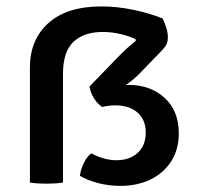

<svg xmlns="http://www.w3.org/2000/svg" viewBox="-20 -579 625 609"><path d="M361.4 10.6Q324.4 10.6 290.3 1.5Q256.2 -7.6 233.4 -21.4Q235.6 -40.7 245.7 -61.6Q255.7 -82.5 269.4 -92.6Q288.7 -82.3 308.8 -76.6Q328.9 -70.8 349.1 -70.8Q391.2 -70.8 416.8 -94.2Q442.3 -117.6 442.3 -158.7Q442.3 -198.4 416.6 -221.6Q391 -244.8 345.2 -244.8Q333.3 -244.8 323 -243.4Q312.6 -241.9 304.3 -239.6Q288.3 -250.3 277.7 -267.8Q267.1 -285.3 263.8 -304.6L360 -403.8Q372 -416 381.2 -424.4Q390.4 -432.7 411 -449.8L410.2 -454.7Q390.7 -464.1 362.6 -470.9Q334.6 -477.6 305.9 -477.6Q246 -477.6 212.9 -446.2Q179.8 -414.8 179.8 -344.8V0Q166.3 2.2 151.4 2.9Q136.5 3.6 126.8 3.6Q117.6 3.6 102.7 2.9Q87.8 2.2 74.9 0V-364.8Q74.9 -453.3 133.7 -506Q192.4 -558.6 302 -558.6Q352.2 -558.6 403.8 -547.7Q455.4 -536.8 496 -520.3Q503.5 -504 507.9 -489.1Q512.4 -474.2 512.4 -461Q512.4 -442.6 504.2 -431.7Q496 -420.8 487.7 -413L418.9 -341.8Q402.2 -325.8 383.6 -312.4Q365.1 -298.9 343.5 -288L338.6 -301.6Q350.4 -305.4 362 -307.6Q373.5 -309.7 387.8 -309.7Q457.1 -309.7 502.1 -268.6Q547.1 -227.5 547.1 -156.2Q547.1 -104.9 523.1 -67.4Q499.2 -30 457.4 -9.7Q415.6 10.6 361.4 10.6Z"/></svg>

Font: Signika SC
Style: Regular
Weight: 300
Designer: Anna Giedryś
Foundry: Anna Giedryś
Version: Version 2.000